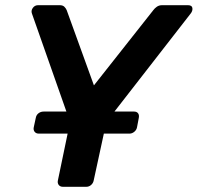

<svg xmlns="http://www.w3.org/2000/svg" viewBox="-20 -720 762 740"><path d="M130 -205Q119 -205 113.5 -212Q108 -219 110 -229L118 -266Q120 -277 128.5 -283.5Q137 -290 148 -290H497Q507 -290 512 -283.5Q517 -277 515 -266L508 -229Q506 -219 497.5 -212Q489 -205 479 -205ZM223 0Q212 0 206.5 -7Q201 -14 203 -24L250 -250L103 -668Q99 -679 106.5 -689.5Q114 -700 127 -700H210Q222 -700 228 -694Q234 -688 237 -681L342 -391L571 -681Q576 -688 584.5 -694Q593 -700 605 -700H704Q720 -700 721.5 -689Q723 -678 715 -668L390 -250L341 -24Q339 -14 331 -7Q323 0 312 0Z"/></svg>

Font: Rubik Medium
Style: Italic
Weight: 500
Italic angle: -12°
Designer: Hubert and Fischer
Foundry: Hubert and Fischer
Version: Version 2.300;gftools[0.9.30]